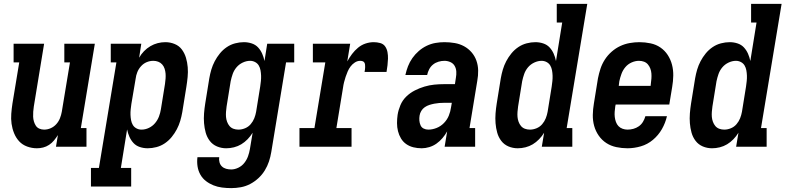

<svg xmlns="http://www.w3.org/2000/svg" viewBox="-20 -755 4042 988"><path d="M170 8Q144 8 119.5 -1Q95 -10 78.5 -28Q62 -46 52.5 -69.5Q43 -93 39.5 -118Q36 -143 38 -169.5Q40 -196 44 -222L79 -434H50V-530H207L154 -207Q152 -194 151 -180.5Q150 -167 150.5 -154.5Q151 -142 154.5 -130Q158 -118 164.5 -108Q171 -98 182.5 -93Q194 -88 207 -88Q225 -88 241.5 -95.5Q258 -103 270 -116.5Q282 -130 288.5 -146.5Q295 -163 298 -180L340 -434H311V-530H468L396 -96H425V0H268L278 -60Q269 -46 258 -32.5Q247 -19 232.5 -9.5Q218 0 202 4Q186 8 170 8Z M448 205V109H489L579 -434H550V-530H707L696 -458Q706 -476 721 -491.5Q736 -507 754 -517.5Q772 -528 791.5 -533Q811 -538 831 -538Q856 -538 879 -528.5Q902 -519 916 -500Q930 -481 937 -457.5Q944 -434 946 -409Q948 -384 945.5 -358.5Q943 -333 939 -308L918 -178Q914 -155 907.5 -133Q901 -111 890 -90Q879 -69 863.5 -50Q848 -31 828 -17.5Q808 -4 785 2Q762 8 740 8Q719 8 699.5 1.5Q680 -5 667 -19Q654 -33 646 -51Q638 -69 634 -89L602 109H655V205ZM708 -88Q728 -88 746.5 -97Q765 -106 778 -121.5Q791 -137 798 -155.5Q805 -174 808 -193L829 -323Q831 -337 832 -350.5Q833 -364 832 -376.5Q831 -389 827 -401.5Q823 -414 814.5 -423.5Q806 -433 794 -437.5Q782 -442 769 -442Q751 -442 734.5 -435Q718 -428 705.5 -414Q693 -400 686.5 -383.5Q680 -367 678 -350L656 -220Q654 -206 652.5 -192Q651 -178 651.5 -164Q652 -150 654.5 -136.5Q657 -123 663.5 -112Q670 -101 682 -94.5Q694 -88 708 -88Z M1170 213Q1146 213 1122.5 210Q1099 207 1078 198.5Q1057 190 1039.5 176.5Q1022 163 1011 143.5Q1000 124 996.5 101Q993 78 996 54H1108Q1106 67 1109.5 80Q1113 93 1122 101.5Q1131 110 1143.5 113.5Q1156 117 1170 117Q1188 117 1206.5 108Q1225 99 1237.5 83Q1250 67 1256.5 48.5Q1263 30 1266 12L1280 -72Q1269 -54 1254 -38.5Q1239 -23 1221.5 -12.5Q1204 -2 1184 3Q1164 8 1144 8Q1119 8 1096.5 -1.5Q1074 -11 1059.5 -30Q1045 -49 1038.5 -72.5Q1032 -96 1030 -121Q1028 -146 1030 -171.5Q1032 -197 1036 -222L1057 -352Q1061 -375 1067.5 -397Q1074 -419 1085 -440Q1096 -461 1111.5 -480Q1127 -499 1147 -512.5Q1167 -526 1190 -532Q1213 -538 1235 -538Q1256 -538 1275.5 -531.5Q1295 -525 1308 -511Q1321 -497 1329 -479Q1337 -461 1341 -441L1355 -530H1494V-434H1452L1376 27Q1372 52 1364 76Q1356 100 1342.5 122Q1329 144 1309.5 162Q1290 180 1267 192Q1244 204 1219 208.5Q1194 213 1170 213ZM1207 -88Q1224 -88 1241 -95Q1258 -102 1270 -116Q1282 -130 1288.5 -146.5Q1295 -163 1298 -180L1319 -310Q1321 -324 1322.5 -338Q1324 -352 1323.5 -366Q1323 -380 1320.5 -393.5Q1318 -407 1311.5 -418Q1305 -429 1293 -435.5Q1281 -442 1267 -442Q1248 -442 1229 -433Q1210 -424 1197 -408.5Q1184 -393 1177.5 -374.5Q1171 -356 1167 -337L1146 -207Q1144 -193 1143 -179.5Q1142 -166 1143 -153.5Q1144 -141 1148.5 -128.5Q1153 -116 1161 -106.5Q1169 -97 1181 -92.5Q1193 -88 1207 -88Z M1521 0V-96H1598L1654 -434H1590V-530H1782L1767 -439Q1778 -459 1791.5 -477Q1805 -495 1822.5 -509.5Q1840 -524 1861 -531Q1882 -538 1903 -538Q1920 -538 1936.5 -533.5Q1953 -529 1962 -516Q1971 -503 1974 -486.5Q1977 -470 1976.5 -453Q1976 -436 1974 -419Q1972 -402 1969 -385H1856Q1857 -391 1858 -397Q1859 -403 1859 -409.5Q1859 -416 1858.5 -422Q1858 -428 1855 -433Q1852 -438 1846 -440Q1840 -442 1834 -442Q1819 -442 1806 -433.5Q1793 -425 1784 -413Q1775 -401 1769 -387Q1763 -373 1758.5 -359.5Q1754 -346 1750.5 -332Q1747 -318 1745 -303L1711 -96H1789V0Z M2150 8Q2128 8 2107.5 3Q2087 -2 2070.5 -13.5Q2054 -25 2043.5 -42.5Q2033 -60 2028 -80Q2023 -100 2023 -121.5Q2023 -143 2026 -164Q2030 -189 2040.5 -214Q2051 -239 2070.5 -258Q2090 -277 2114.5 -289.5Q2139 -302 2164.5 -309.5Q2190 -317 2215 -319.5Q2240 -322 2266 -322H2321L2326 -355Q2329 -371 2328 -387Q2327 -403 2319.5 -416Q2312 -429 2297.5 -435.5Q2283 -442 2267 -442Q2252 -442 2236.5 -437.5Q2221 -433 2208.5 -423Q2196 -413 2188.5 -398.5Q2181 -384 2178 -369H2066Q2071 -392 2079.5 -414Q2088 -436 2102 -456Q2116 -476 2135 -492.5Q2154 -509 2176 -519.5Q2198 -530 2221 -534Q2244 -538 2267 -538Q2294 -538 2320 -533.5Q2346 -529 2368 -517Q2390 -505 2406.5 -486Q2423 -467 2431.5 -443Q2440 -419 2440.5 -392.5Q2441 -366 2436 -339L2396 -96H2425V0H2268L2281 -79Q2271 -61 2257 -44.5Q2243 -28 2226 -16Q2209 -4 2189 2Q2169 8 2150 8ZM2184 -88Q2205 -88 2226.5 -96.5Q2248 -105 2264.5 -122Q2281 -139 2289.5 -160Q2298 -181 2301 -203L2305 -226H2266Q2253 -226 2240.5 -225Q2228 -224 2215 -221.5Q2202 -219 2189.5 -215Q2177 -211 2166 -203.5Q2155 -196 2148 -184.5Q2141 -173 2139 -160Q2137 -147 2138 -134.5Q2139 -122 2144 -110.5Q2149 -99 2160 -93.5Q2171 -88 2184 -88Z M2644 8Q2619 8 2596.5 -1.5Q2574 -11 2559.5 -30Q2545 -49 2538.5 -72.5Q2532 -96 2530 -121Q2528 -146 2530 -171.5Q2532 -197 2536 -222L2557 -352Q2561 -375 2567.5 -397Q2574 -419 2585 -440Q2596 -461 2611.5 -480Q2627 -499 2647 -512.5Q2667 -526 2690 -532Q2713 -538 2735 -538Q2756 -538 2775.5 -531.5Q2795 -525 2808 -511Q2821 -497 2829 -479Q2837 -461 2841 -441L2873 -639H2845V-735H3002L2896 -96H2925V0H2768L2780 -72Q2769 -54 2754 -38.5Q2739 -23 2721.5 -12.5Q2704 -2 2684 3Q2664 8 2644 8ZM2707 -88Q2724 -88 2741 -95Q2758 -102 2770 -116Q2782 -130 2788.5 -146.5Q2795 -163 2798 -180L2819 -310Q2821 -324 2822.5 -338Q2824 -352 2823.5 -366Q2823 -380 2820.5 -393.5Q2818 -407 2811.5 -418Q2805 -429 2793 -435.5Q2781 -442 2767 -442Q2748 -442 2729 -433Q2710 -424 2697 -408.5Q2684 -393 2677.5 -374.5Q2671 -356 2667 -337L2646 -207Q2644 -193 2643 -179.5Q2642 -166 2643 -153.5Q2644 -141 2648.5 -128.5Q2653 -116 2661 -106.5Q2669 -97 2681 -92.5Q2693 -88 2707 -88Z M3209 8Q3180 8 3151.5 2Q3123 -4 3100 -19Q3077 -34 3061 -57Q3045 -80 3037.5 -107Q3030 -134 3030.5 -163.5Q3031 -193 3036 -222L3057 -352Q3062 -377 3070 -401.5Q3078 -426 3092.5 -448.5Q3107 -471 3127.5 -489Q3148 -507 3171.5 -518Q3195 -529 3220.5 -533.5Q3246 -538 3270 -538Q3299 -538 3327.5 -532Q3356 -526 3378.5 -510.5Q3401 -495 3416 -472Q3431 -449 3438 -422Q3445 -395 3444.5 -366Q3444 -337 3439 -308L3424 -217H3148L3146 -207Q3144 -193 3143 -179.5Q3142 -166 3143.5 -153Q3145 -140 3149.5 -127.5Q3154 -115 3162.5 -106Q3171 -97 3183.5 -92.5Q3196 -88 3209 -88Q3224 -88 3239 -92Q3254 -96 3267 -105Q3280 -114 3288.5 -128Q3297 -142 3301 -157H3412Q3404 -122 3386 -90.5Q3368 -59 3340 -35.5Q3312 -12 3277.5 -2Q3243 8 3209 8ZM3164 -313H3328L3329 -323Q3331 -337 3332 -350.5Q3333 -364 3332 -377Q3331 -390 3326.5 -402Q3322 -414 3314 -423.5Q3306 -433 3294 -437.5Q3282 -442 3268 -442Q3249 -442 3230 -433.5Q3211 -425 3198 -409.5Q3185 -394 3178 -375Q3171 -356 3167 -337Z M3644 8Q3619 8 3596.5 -1.5Q3574 -11 3559.5 -30Q3545 -49 3538.5 -72.5Q3532 -96 3530 -121Q3528 -146 3530 -171.5Q3532 -197 3536 -222L3557 -352Q3561 -375 3567.5 -397Q3574 -419 3585 -440Q3596 -461 3611.5 -480Q3627 -499 3647 -512.5Q3667 -526 3690 -532Q3713 -538 3735 -538Q3756 -538 3775.5 -531.5Q3795 -525 3808 -511Q3821 -497 3829 -479Q3837 -461 3841 -441L3873 -639H3845V-735H4002L3896 -96H3925V0H3768L3780 -72Q3769 -54 3754 -38.5Q3739 -23 3721.5 -12.5Q3704 -2 3684 3Q3664 8 3644 8ZM3707 -88Q3724 -88 3741 -95Q3758 -102 3770 -116Q3782 -130 3788.5 -146.5Q3795 -163 3798 -180L3819 -310Q3821 -324 3822.5 -338Q3824 -352 3823.5 -366Q3823 -380 3820.5 -393.5Q3818 -407 3811.5 -418Q3805 -429 3793 -435.5Q3781 -442 3767 -442Q3748 -442 3729 -433Q3710 -424 3697 -408.5Q3684 -393 3677.5 -374.5Q3671 -356 3667 -337L3646 -207Q3644 -193 3643 -179.5Q3642 -166 3643 -153.5Q3644 -141 3648.5 -128.5Q3653 -116 3661 -106.5Q3669 -97 3681 -92.5Q3693 -88 3707 -88Z"/></svg>

Font: Iosevka Curly Slab Oblique
Style: Bold
Weight: 700
Italic angle: -9°
Monospace: yes
Designer: Belleve Invis
Foundry: Belleve Invis
Version: Version 11.1.0; ttfautohint (v1.8.3)